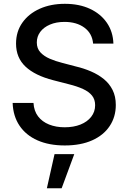

<svg xmlns="http://www.w3.org/2000/svg" viewBox="-20 -758 680 1016"><path d="M322.8 11.7Q239.3 11.7 178.2 -15.4Q117.2 -42.5 83.3 -93Q49.3 -143.6 46.9 -213.4H157.2Q159.7 -170.9 181.4 -142.3Q203.1 -113.8 239.7 -99.1Q276.4 -84.5 322.3 -84.5Q369.6 -84.5 405.8 -98.9Q441.9 -113.3 462.6 -139.9Q483.4 -166.5 483.4 -201.2Q483.4 -231.9 466.8 -252.4Q450.2 -272.9 419.2 -287.1Q388.2 -301.3 345.2 -312L261.7 -333.5Q165 -358.4 115 -405.5Q64.9 -452.6 64.9 -527.3Q64.9 -590.8 98.4 -638.2Q131.8 -685.5 190.2 -711.7Q248.5 -737.8 323.2 -737.8Q399.4 -737.8 456.3 -711.2Q513.2 -684.6 545.7 -637.2Q578.1 -589.8 580.1 -527.3H472.7Q467.8 -581.5 426.5 -611.8Q385.3 -642.1 321.3 -642.1Q277.3 -642.1 244.4 -627.9Q211.4 -613.8 193.1 -589.4Q174.8 -564.9 174.8 -533.2Q174.8 -501.5 193.8 -481Q212.9 -460.4 243.4 -447.3Q273.9 -434.1 309.1 -425.3L381.8 -406.2Q423.3 -396.5 461.4 -380.1Q499.5 -363.8 529.1 -339.8Q558.6 -315.9 575.7 -282Q592.8 -248 592.8 -202.6Q592.8 -139.6 560.5 -91.1Q528.3 -42.5 467.8 -15.4Q407.2 11.7 322.8 11.7ZM228 238.3 268.6 57.6H373L306.2 238.3Z"/></svg>

Font: Inter 20pt Medium
Style: Regular
Weight: 500
Version: Version 4.001;git-66647c0bb